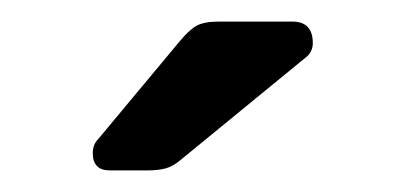

<svg xmlns="http://www.w3.org/2000/svg" viewBox="-20 -753 377 178"><path d="M82 -595Q66 -595 66 -611Q66 -619 71 -624L146 -714Q155 -725 162 -729Q169 -733 183 -733H251Q270 -733 270 -713Q270 -706 265 -701L149 -606Q141 -599 134 -597Q127 -595 116 -595Z"/></svg>

Font: Rubik Light
Style: Regular
Weight: 400
Version: Version 2.101